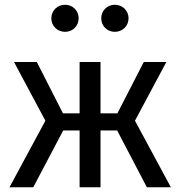

<svg xmlns="http://www.w3.org/2000/svg" viewBox="-20 -788 759 808"><path d="M254 -768C221 -768 196 -743 196 -711C196 -679 221 -654 254 -654C286 -654 311 -679 311 -711C311 -743 286 -768 254 -768ZM463 -768C431 -768 406 -743 406 -711C406 -679 431 -654 463 -654C496 -654 521 -679 521 -711C521 -743 496 -768 463 -768ZM585 -527 474 -311H403V-527H315V-311H245L135 -527H39L171 -280L20 0H120L246 -239H315V0H403V-239H473L598 0H699L548 -280L680 -527Z"/></svg>

Font: Fira Sans
Style: Regular
Weight: 400
Designer: Carrois Corporate & Edenspiekermann AG
Foundry: Carrois Corporate GbR & Edenspiekermann AG
Version: Version 4.203